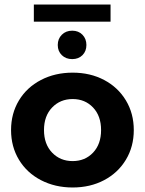

<svg xmlns="http://www.w3.org/2000/svg" viewBox="-20 -824 642 851"><path d="M302 7Q224 7 161.5 -25.5Q99 -58 64 -116Q29 -174 29 -247.5Q29 -321 64 -379Q99 -437 161.5 -469.5Q224 -502 302 -502Q380 -502 441.5 -469.5Q503 -437 538 -379Q573 -321 573 -247.5Q573 -174 538 -116Q503 -58 441.5 -25.5Q380 7 302 7ZM302 -110Q357 -110 392.5 -147.5Q428 -185 428 -247.5Q428 -310 392.5 -347.5Q357 -385 302 -385Q247 -385 211 -347.5Q175 -310 175 -247.5Q175 -185 211 -147.5Q247 -110 302 -110ZM300 -562Q272 -562 254 -579.5Q236 -597 236 -624.5Q236 -652 254 -670Q272 -688 300 -688Q328 -688 345.5 -670Q363 -652 363 -624.5Q363 -597 345.5 -579.5Q328 -562 300 -562ZM130 -804H470V-728H130Z"/></svg>

Font: Montserrat Ace
Style: Bold
Weight: 700
Designer: Julieta Ulanovsky
Foundry: Julieta Ulanovsky
Version: Version 1